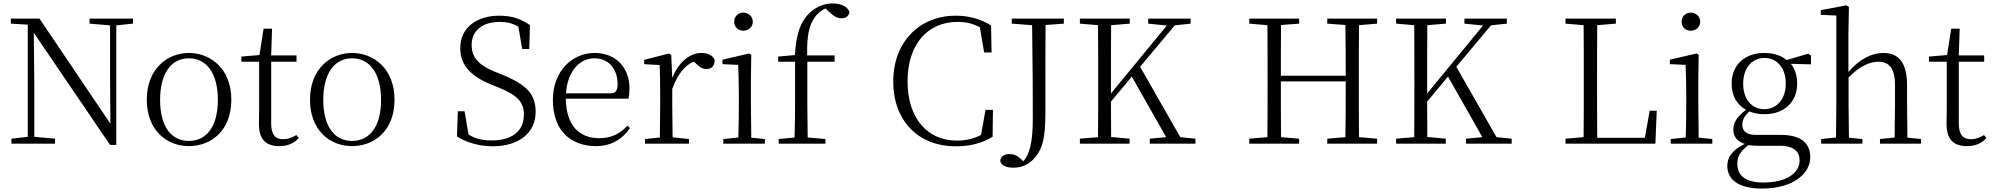

<svg xmlns="http://www.w3.org/2000/svg" viewBox="-20 -833 11550 1113"><path d="M618 7H654V-686L751 -696V-725H499V-696L618 -686V-383L620 -116L209 -725H43V-696L141 -690V-40L46 -29V0H299V-29L179 -40V-332L176 -643Z M1075 14C1202 14 1321 -74 1321 -255C1321 -435 1200 -526 1075 -526C951 -526 831 -435 831 -255C831 -75 949 14 1075 14ZM1075 -16C972 -16 908 -101 908 -254C908 -407 972 -495 1075 -495C1178 -495 1243 -407 1243 -254C1243 -101 1178 -16 1075 -16Z M1599 14C1648 14 1685 -2 1712 -33L1698 -50C1671 -35 1651 -26 1621 -26C1576 -26 1552 -53 1552 -116V-475H1699V-512H1552L1557 -667H1508L1484 -514L1379 -505V-475H1482V-201C1482 -165 1481 -146 1481 -115C1481 -28 1518 14 1599 14Z M2021 14C2148 14 2267 -74 2267 -255C2267 -435 2146 -526 2021 -526C1897 -526 1777 -435 1777 -255C1777 -75 1895 14 2021 14ZM2021 -16C1918 -16 1854 -101 1854 -254C1854 -407 1918 -495 2021 -495C2124 -495 2189 -407 2189 -254C2189 -101 2124 -16 2021 -16Z M2836 15C2984 15 3085 -60 3085 -184C3085 -284 3039 -340 2887 -402L2842 -420C2763 -453 2714 -495 2714 -572C2714 -661 2783 -706 2877 -706C2920 -706 2952 -698 2985 -678L3007 -549H3048L3052 -687C3003 -722 2951 -742 2874 -742C2750 -742 2648 -678 2648 -554C2648 -455 2709 -392 2825 -344L2867 -327C2981 -281 3017 -241 3017 -168C3017 -69 2942 -19 2832 -19C2778 -19 2740 -27 2696 -53L2673 -188H2634L2629 -42C2675 -11 2753 15 2836 15Z M3435 14C3523 14 3588 -26 3632 -91L3617 -105C3575 -57 3523 -32 3453 -32C3341 -32 3262 -102 3260 -261H3623C3627 -277 3629 -297 3629 -321C3629 -438 3553 -526 3427 -526C3296 -526 3185 -420 3185 -254C3185 -74 3290 14 3435 14ZM3261 -292C3269 -418 3339 -495 3425 -495C3511 -495 3560 -431 3560 -346C3560 -309 3551 -292 3518 -292Z M3877 -318C3908 -401 3947 -452 4001 -476L4011 -468C4034 -445 4050 -433 4074 -433C4108 -433 4122 -452 4123 -486C4113 -511 4083 -526 4045 -526C3977 -526 3910 -468 3877 -380L3871 -515L3858 -523L3714 -486V-461L3804 -456C3806 -406 3807 -354 3807 -285V-227L3805 -36L3719 -27V0H3974V-27L3879 -37L3877 -227Z M4289 -655C4318 -655 4344 -676 4344 -707C4344 -738 4318 -760 4289 -760C4259 -760 4236 -738 4236 -707C4236 -676 4259 -655 4289 -655ZM4259 0H4414V-27L4335 -35L4333 -227V-378L4335 -515L4323 -523L4168 -487V-461L4259 -457C4261 -407 4263 -352 4263 -285V-227C4263 -173 4262 -91 4260 -36L4173 -27V0Z M4585 0H4765V-27L4662 -36L4660 -227V-475H4818V-512H4659C4657 -628 4670 -682 4700 -728C4716 -753 4739 -773 4766 -784L4785 -765C4813 -739 4833 -727 4858 -727C4885 -727 4903 -743 4904 -764C4894 -795 4854 -813 4807 -813C4761 -813 4714 -796 4674 -759C4621 -709 4595 -638 4588 -514L4491 -505V-475H4589V-227C4589 -164 4588 -99 4586 -36L4494 -27V0Z M5519 15C5599 15 5665 1 5734 -40L5736 -196H5693L5667 -51C5622 -27 5576 -18 5525 -18C5361 -18 5241 -142 5241 -362C5241 -580 5361 -706 5530 -706C5579 -706 5619 -697 5660 -675L5685 -529H5728L5725 -686C5660 -724 5599 -742 5519 -742C5312 -742 5158 -591 5158 -361C5158 -131 5305 15 5519 15Z M5845 -696 5963 -687C5967 -399 5967 -284 5967 -145C5967 -13 5950 59 5912 102L5900 90C5873 67 5857 60 5831 60C5804 60 5783 71 5778 97C5782 128 5814 139 5856 139C5903 139 5947 121 5983 76C6021 29 6040 -28 6040 -177V-390C6040 -491 6040 -590 6041 -688L6147 -696V-725H5845Z M6761 0H6910V-29L6822 -38L6589 -446L6790 -686L6882 -696V-725H6636V-696L6744 -685L6420 -291V-390C6420 -490 6420 -590 6421 -687L6529 -696V-725H6240V-696L6345 -687C6346 -590 6346 -490 6346 -390V-335C6346 -235 6346 -136 6345 -38L6240 -29V0H6528V-29L6421 -39L6420 -244L6541 -389L6740 -38L6645 -29V0Z M7674 -696 7779 -688C7781 -591 7781 -493 7781 -394H7405C7405 -493 7405 -592 7406 -688L7511 -696V-725H7222V-696L7327 -687C7328 -590 7328 -490 7328 -390V-335C7328 -235 7328 -136 7327 -38L7222 -29V0H7511V-29L7406 -38C7405 -135 7405 -235 7405 -361H7781C7781 -235 7781 -135 7779 -38L7674 -29V0H7963V-29L7858 -38C7857 -137 7857 -235 7857 -335V-390C7857 -490 7857 -590 7858 -687L7963 -696V-725H7674Z M8594 0H8743V-29L8655 -38L8422 -446L8623 -686L8715 -696V-725H8469V-696L8577 -685L8253 -291V-390C8253 -490 8253 -590 8254 -687L8362 -696V-725H8073V-696L8178 -687C8179 -590 8179 -490 8179 -390V-335C8179 -235 8179 -136 8178 -38L8073 -29V0H8361V-29L8254 -39L8253 -244L8374 -389L8573 -38L8478 -29V0Z M9055 -696 9160 -687C9161 -590 9161 -490 9161 -390V-329C9161 -234 9161 -136 9160 -38L9055 -29V0H9576L9584 -191H9543L9515 -34H9239C9238 -134 9238 -232 9238 -316V-373C9238 -488 9238 -589 9239 -687L9347 -696V-725H9055Z M9781 -655C9810 -655 9836 -676 9836 -707C9836 -738 9810 -760 9781 -760C9751 -760 9728 -738 9728 -707C9728 -676 9751 -655 9781 -655ZM9751 0H9906V-27L9827 -35L9825 -227V-378L9827 -515L9815 -523L9660 -487V-461L9751 -457C9753 -407 9755 -352 9755 -285V-227C9755 -173 9754 -91 9752 -36L9665 -27V0Z M10207 -200C10133 -200 10085 -260 10085 -348C10085 -437 10134 -497 10209 -497C10282 -497 10332 -438 10332 -349C10332 -261 10282 -200 10207 -200ZM10208 -171C10322 -171 10398 -241 10398 -348C10398 -394 10386 -434 10361 -463L10478 -460V-511L10462 -522L10337 -485C10306 -511 10261 -526 10208 -526C10093 -526 10018 -456 10018 -348C10018 -279 10048 -226 10101 -197C10049 -155 10028 -123 10028 -83C10028 -41 10050 -13 10094 1C10028 34 9993 73 9993 128C9993 205 10052 260 10196 260C10378 260 10474 170 10474 79C10474 -4 10418 -51 10304 -51H10157C10102 -51 10080 -75 10080 -110C10080 -138 10092 -159 10120 -187C10145 -177 10175 -171 10208 -171ZM10115 8C10132 11 10151 12 10173 12H10297C10384 12 10412 50 10412 97C10412 169 10339 225 10200 225C10104 225 10051 188 10051 116C10051 71 10071 43 10115 8Z M10962 0H11116V-27L11037 -35C11036 -90 11035 -172 11035 -227V-337C11035 -474 10984 -526 10898 -526C10831 -526 10762 -493 10695 -416V-639L10698 -793L10682 -802L10535 -774V-747L10625 -743V-227L10623 -36L10537 -27V0H10776V-27L10698 -35L10696 -227V-384C10765 -455 10825 -475 10869 -475C10929 -475 10965 -440 10965 -339V-227L10963 -36L10878 -27V0Z M11382 14C11431 14 11468 -2 11495 -33L11481 -50C11454 -35 11434 -26 11404 -26C11359 -26 11335 -53 11335 -116V-475H11482V-512H11335L11340 -667H11291L11267 -514L11162 -505V-475H11265V-201C11265 -165 11264 -146 11264 -115C11264 -28 11301 14 11382 14Z"/></svg>

Font: Noto Serif CJK HK Light
Style: Regular
Weight: 300
Designer: Ryoko NISHIZUKA 西塚涼子 (kana & ideographs); Frank Grießhammer (Latin, Greek & Cyrillic); Wenlong ZHANG 张文龙 (bopomofo); San
Foundry: Adobe
Version: Version 2.001;hotconv 1.1.0;makeotfexe 2.6.0